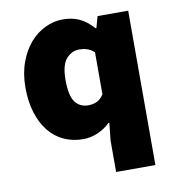

<svg xmlns="http://www.w3.org/2000/svg" viewBox="-78 -582 757 828"><g transform="rotate(-10 300.0 -168.0)"><path d="M364 176V38L372 -38H368Q345 -15 313.5 -1.5Q282 12 250 12Q203 12 164.5 -6Q126 -24 99 -58Q72 -92 57 -140.5Q42 -189 42 -250Q42 -311 60 -360Q78 -409 107 -442.5Q136 -476 174 -494Q212 -512 251 -512Q292 -512 323.5 -497.5Q355 -483 384 -450H388L402 -500H536V176ZM296 -128Q317 -128 333.5 -135.5Q350 -143 364 -164V-348Q349 -362 332.5 -367Q316 -372 298 -372Q266 -372 242 -345Q218 -318 218 -252Q218 -184 238.5 -156Q259 -128 296 -128Z"/></g></svg>

Font: Source Code Pro Black
Style: Regular
Weight: 900
Monospace: yes
Designer: Paul D. Hunt, Teo Tuominen
Foundry: Adobe Systems Incorporated
Version: Version 2.030;PS 1.000;hotconv 16.6.51;makeotf.lib2.5.65220